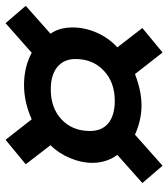

<svg xmlns="http://www.w3.org/2000/svg" viewBox="22 -670 592 675"><g transform="rotate(-90 317.5 -332.0)"><path d="M12 -127 111 -215Q83 -253 83 -303Q83 -342 100 -382Q117 -422 145 -450L78 -537L164 -608L236 -516Q296 -543 357 -543Q420 -543 470 -516L574 -608L635 -537L537 -450Q559 -419 559 -372Q559 -329 540.5 -287Q522 -245 489 -215L557 -127L471 -56L395 -153Q336 -130 285 -130Q233 -130 182 -153L73 -56ZM448 -362Q448 -403 420 -426Q392 -449 341 -449Q276 -449 235.5 -411Q195 -373 195 -311Q195 -269 222.5 -246.5Q250 -224 301 -224Q366 -224 407 -262.5Q448 -301 448 -362Z"/></g></svg>

Font: Niramit SemiBold
Style: Italic
Weight: 600
Italic angle: -10°
Designer: Katatrad Aksorn Co.,Ltd.
Foundry: Cadson Demak Co.,Ltd.
Version: Version 1.001; ttfautohint (v1.6)